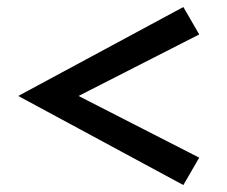

<svg xmlns="http://www.w3.org/2000/svg" viewBox="-20 -601 642 544"><path d="M499.5 -76.7 31.7 -329.1 499.5 -581.1 544.4 -503.4 202.6 -329.1 544.4 -154.3Z"/></svg>

Font: HK Grotesk SemiBold Italic
Style: Regular
Weight: 600
Italic angle: -13°
Designer: Alfredo Marco Pradil and Stefan Peev
Foundry: Hanken Design Co.
Version: Version 1.000;PS 001.000;hotconv 1.0.88;makeotf.lib2.5.64775